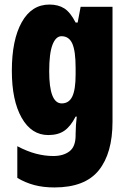

<svg xmlns="http://www.w3.org/2000/svg" viewBox="-20 -583 564 843"><path d="M197 -563Q236 -563 262.5 -546Q289 -529 312 -484H321L334 -553H474V-49Q474 90 413.5 165Q353 240 219 240Q170 240 130.5 229.5Q91 219 56 198V59Q100 82 138.5 92Q177 102 214 102Q258 102 285 81.5Q312 61 312 11V5Q312 -12 313.5 -34Q315 -56 317 -71H312Q290 -28 262.5 -9Q235 10 192 10Q118 10 75 -66Q32 -142 32 -272Q32 -408 75.5 -485.5Q119 -563 197 -563ZM250 -424Q225 -424 210.5 -386.5Q196 -349 196 -270Q196 -129 251 -129Q283 -129 297.5 -159.5Q312 -190 312 -256V-285Q312 -359 297.5 -391.5Q283 -424 250 -424Z"/></svg>

Font: Noto Sans Khmer UI ExtraCondensed Black
Style: Regular
Weight: 900
Width: 2
Designer: Danh Hong and the Monotype Design Team
Foundry: Monotype Imaging Inc.
Version: Version 2.002; ttfautohint (v1.8.4.7-5d5b)